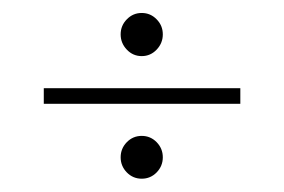

<svg xmlns="http://www.w3.org/2000/svg" viewBox="-20 -422 438 296"><path d="M198.5 -335.5Q185 -335.5 175.5 -345.5Q166 -355.5 166 -369Q166 -382.5 175.5 -392.2Q185 -402 198.5 -402Q212 -402 221.5 -392.2Q231 -382.5 231 -369Q231 -355.5 221.5 -345.5Q212 -335.5 198.5 -335.5ZM47.5 -262V-286H350.5V-262ZM198.5 -146.5Q185 -146.5 175.5 -156.2Q166 -166 166 -179.5Q166 -193 175.5 -202.8Q185 -212.5 198.5 -212.5Q212 -212.5 221.5 -202.8Q231 -193 231 -179.5Q231 -166 221.5 -156.2Q212 -146.5 198.5 -146.5Z"/></svg>

Font: Imbue 50pt Medium
Style: Regular
Weight: 500
Designer: Tyler Finck
Foundry: Etcetera Type Company
Version: Version 1.102; ttfautohint (v1.8.3)